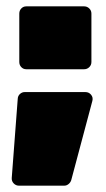

<svg xmlns="http://www.w3.org/2000/svg" viewBox="-20 -484 334 607"><path d="M17.1 79.1 36.1 -171.9Q36.6 -181.2 43.2 -187Q49.8 -192.9 58.1 -192.9H250Q261.2 -192.9 268.1 -184.3Q274.9 -175.8 272 -165L205.1 85.9Q202.6 93.3 196.5 98.1Q190.4 103 183.1 103H40Q30.3 103 23.4 95.9Q16.6 88.9 17.1 79.1ZM41 -288.1V-440.9Q41 -450.7 47.4 -457.3Q53.7 -463.9 63 -463.9H246.1Q255.4 -463.9 262.2 -457.3Q269 -450.7 269 -440.9V-288.1Q269 -278.3 262.2 -271.7Q255.4 -265.1 246.1 -265.1H63Q53.7 -265.1 47.4 -271.7Q41 -278.3 41 -288.1Z"/></svg>

Font: Don José
Style: Regular
Weight: 900
Designer: Cristian Tournier
Version: Version 1.000